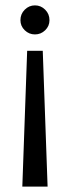

<svg xmlns="http://www.w3.org/2000/svg" viewBox="-20 -500 260 714"><path d="M157 194H63L81 -311H139ZM110 -372Q88 -372 72 -387.5Q56 -403 56 -425Q56 -448 72 -464Q88 -480 110 -480Q132 -480 148 -464Q164 -448 164 -425Q164 -403 148 -387.5Q132 -372 110 -372Z"/></svg>

Font: Philosopher
Style: Regular
Weight: 400
Designer: Jovanny Lemonad
Foundry: Jovanny Lemonad
Version: Version 1.000